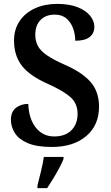

<svg xmlns="http://www.w3.org/2000/svg" viewBox="-20 -744 567 985"><path d="M246 10Q169 10 123 -9.5Q77 -29 56.5 -61Q36 -93 36 -129Q36 -171 62 -191Q88 -211 125 -211Q128 -134 164 -89Q200 -44 258 -44Q315 -44 346.5 -76Q378 -108 378 -160Q378 -214 340.5 -246.5Q303 -279 225 -314Q132 -355 92 -407Q52 -459 52 -536Q52 -594 81 -636.5Q110 -679 160 -701.5Q210 -724 273 -724Q336 -724 378.5 -707Q421 -690 442.5 -663Q464 -636 464 -607Q464 -573 440 -554Q416 -535 366 -535Q366 -568 355 -598.5Q344 -629 321 -649Q298 -669 261 -669Q215 -669 188 -641.5Q161 -614 161 -566Q161 -534 174 -509Q187 -484 220 -461Q253 -438 312 -412Q403 -372 445.5 -322.5Q488 -273 488 -197Q488 -101 422 -45.5Q356 10 246 10ZM172 208Q180 177 190 136Q200 95 205 61H306V71Q298 92 283.5 119Q269 146 252.5 173Q236 200 222 221H172Z"/></svg>

Font: Noto Serif Lao SemiCondensed SemiBold
Style: Regular
Weight: 600
Width: 4
Designer: Monotype Design Team
Foundry: Monotype Imaging Inc.
Version: Version 2.003; ttfautohint (v1.8.4.7-5d5b)